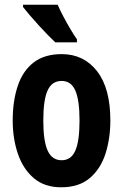

<svg xmlns="http://www.w3.org/2000/svg" viewBox="-20 -786 523 816"><path d="M449 -274Q449 -198 428.5 -133.5Q408 -69 362 -29.5Q316 10 240 10Q169 10 123.5 -29Q78 -68 56 -132.5Q34 -197 34 -274Q34 -357 55.5 -421Q77 -485 123 -520.5Q169 -556 242 -556Q336 -556 392.5 -483.5Q449 -411 449 -274ZM164 -273Q164 -187 182.5 -146Q201 -105 242 -105Q282 -105 300 -145.5Q318 -186 318 -274Q318 -361 300 -401.5Q282 -442 242 -442Q201 -442 182.5 -402Q164 -362 164 -273ZM225 -766Q234 -745 249 -716.5Q264 -688 280 -661Q296 -634 307 -619V-606H215Q202 -618 183 -637.5Q164 -657 143.5 -679.5Q123 -702 105.5 -722.5Q88 -743 78 -756V-766Z"/></svg>

Font: Noto Sans Gujarati UI ExtraCondensed
Style: Bold
Weight: 700
Width: 2
Designer: Jelle Bosma - Monotype Design Team, Universal Thirst
Foundry: Monotype Imaging Inc.
Version: Version 2.106; ttfautohint (v1.8.4.7-5d5b)